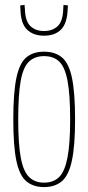

<svg xmlns="http://www.w3.org/2000/svg" viewBox="-20 -750 358 780"><path d="M34 -265Q34 -373 46.5 -433Q59 -493 86.5 -516.5Q114 -540 159 -540Q204 -540 232 -516.5Q260 -493 272.5 -433Q285 -373 285 -265Q285 -157 272 -97Q259 -37 231 -13.5Q203 10 159 10Q115 10 87 -13.5Q59 -37 46.5 -97Q34 -157 34 -265ZM54 -265Q54 -165 64.5 -109Q75 -53 98.5 -30.5Q122 -8 159 -8Q197 -8 220 -30.5Q243 -53 254 -109Q265 -165 265 -265Q265 -365 254.5 -421Q244 -477 221 -499.5Q198 -522 159 -522Q121 -522 97.5 -499.5Q74 -477 64 -421Q54 -365 54 -265ZM159 -605Q115 -605 89.5 -630Q64 -655 63 -714Q62 -722 62 -728L80 -730Q80 -727 80 -723Q80 -719 81 -716Q82 -665 103 -644.5Q124 -624 159 -624Q194 -624 215 -644.5Q236 -665 237 -716Q237 -723 238 -730L256 -728Q256 -724 255.5 -721Q255 -718 255 -714Q253 -655 228 -630Q203 -605 159 -605Z"/></svg>

Font: Georama Condensed Thin
Style: Regular
Weight: 100
Width: 3
Designer: Jean-Baptiste Levee
Foundry: Production Type
Version: Version 1.000